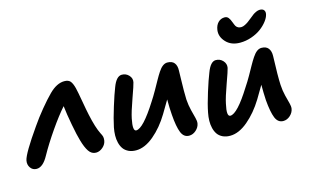

<svg xmlns="http://www.w3.org/2000/svg" viewBox="-94 -980 2121 1315"><g transform="rotate(-15 966.5 -322.5)"><path d="M56.2 -49.8Q28.3 -49.8 12.7 -72.3Q-2.9 -94.7 2.9 -124Q12.7 -171.4 127 -334Q162.1 -385.3 205.6 -438Q249 -490.7 284.2 -525.9Q339.4 -581.1 393.1 -581.1Q421.9 -581.1 435.3 -565.7Q448.7 -550.3 458 -514.2Q464.8 -486.8 476.8 -417.7Q488.8 -348.6 496.1 -315.9Q516.6 -220.2 541 -171.9Q549.8 -156.2 552.5 -145.3Q555.2 -134.3 553.2 -119.1Q549.8 -92.3 526.9 -72Q503.9 -51.8 478 -51.8Q446.8 -51.8 427.2 -80.8Q407.7 -109.9 393.1 -162.1Q381.3 -200.7 366.5 -279.8Q351.6 -358.9 345.2 -417Q298.3 -364.3 239.5 -279.3Q180.7 -194.3 140.1 -121.1Q101.6 -49.8 56.2 -49.8Z M747.1 3.9Q716.8 3.9 694.1 -7.1Q671.4 -18.1 658.4 -36.4Q645.5 -54.7 639.4 -79.6Q633.3 -104.5 633.8 -131.6Q634.3 -158.7 640.1 -188Q651.4 -243.2 677 -325.9Q702.6 -408.7 719.7 -451.2Q746.1 -522 785.2 -522Q814.9 -522 835 -500.2Q855 -478.5 849.1 -451.2Q845.7 -433.6 814.2 -345.9Q782.7 -258.3 773.9 -214.8Q755.9 -127.9 783.2 -127.9Q832 -127.9 935.1 -291Q955.1 -321.3 977.1 -360.1Q999 -398.9 1013.2 -424.6Q1027.3 -450.2 1043.2 -474.4Q1059.1 -498.5 1075 -510.3Q1090.8 -522 1107.9 -522Q1141.6 -522 1157 -502.2Q1172.4 -482.4 1170.9 -448.2Q1170.9 -442.4 1169.4 -382.6Q1168 -322.8 1168 -306.9Q1168 -291 1168.9 -243.2Q1171.9 -201.2 1181.2 -164.3Q1190.4 -127.4 1196.5 -105Q1202.6 -82.5 1200.2 -65.9Q1195.8 -39.1 1173.3 -19Q1150.9 1 1124 1Q1085.9 1 1069.1 -40.5Q1052.2 -82 1045.9 -168Q1042 -214.8 1042 -277.8Q1012.2 -226.1 988.8 -188Q939 -105 874 -50.5Q809.1 3.9 747.1 3.9Z M1626 -523.9Q1563.5 -523.9 1527.1 -562.7Q1490.7 -601.6 1497.1 -647.9Q1502 -681.6 1521 -700.4Q1540 -719.2 1566.9 -719.2Q1583.5 -719.2 1593.5 -707Q1603.5 -694.8 1611.8 -670.9Q1612.3 -669.9 1614.5 -664.1Q1616.7 -658.2 1617.2 -657.2Q1617.7 -656.2 1619.9 -651.1Q1622.1 -646 1623 -644.8Q1624 -643.6 1626.7 -639.6Q1629.4 -635.7 1631.6 -634.5Q1633.8 -633.3 1637 -630.9Q1640.1 -628.4 1643.8 -627.4Q1647.5 -626.5 1651.9 -625.7Q1656.2 -625 1661.6 -625Q1673.3 -625 1688.5 -632.8Q1703.6 -640.6 1711.4 -646.5Q1719.2 -652.3 1737.8 -667Q1755.9 -681.6 1763.9 -687.7Q1772 -693.8 1786.1 -700.4Q1800.3 -707 1813 -707Q1833.5 -707 1842.3 -695.3Q1851.1 -683.6 1846.7 -665Q1841.8 -643.1 1823 -618.7Q1804.2 -594.2 1775.9 -573Q1747.6 -551.8 1707.5 -537.8Q1667.5 -523.9 1626 -523.9ZM1395 74.2Q1364.7 74.2 1342.3 63.2Q1319.8 52.2 1307.1 33.9Q1294.4 15.6 1288.3 -9.3Q1282.2 -34.2 1282.7 -61.5Q1283.2 -88.9 1289.1 -118.2Q1299.3 -172.4 1325 -254.4Q1350.6 -336.4 1368.7 -380.9Q1395 -452.1 1432.6 -452.1Q1462.9 -452.1 1482.9 -430.2Q1502.9 -408.2 1498 -379.9Q1494.6 -362.3 1463.1 -275.4Q1431.6 -188.5 1422.9 -145Q1403.3 -58.1 1431.6 -58.1Q1481.4 -58.1 1583 -221.2Q1603.5 -251.5 1625.5 -290.3Q1647.5 -329.1 1661.6 -354.7Q1675.8 -380.4 1691.7 -404.3Q1707.5 -428.2 1723.4 -440.2Q1739.3 -452.1 1756.8 -452.1Q1789.6 -452.1 1805.2 -432.1Q1820.8 -412.1 1819.8 -377.9Q1814.5 -231.9 1817.9 -172.9Q1820.3 -130.9 1829.6 -94Q1838.9 -57.1 1845 -34.9Q1851.1 -12.7 1848.6 3.9Q1844.2 30.8 1822 50.8Q1799.8 70.8 1772.9 70.8Q1734.9 70.8 1718 29.5Q1701.2 -11.7 1693.8 -98.1Q1690.9 -149.4 1690.9 -208Q1682.1 -192.9 1637.7 -118.2Q1586.9 -35.2 1522 19.5Q1457 74.2 1395 74.2Z"/></g></svg>

Font: Shantell Sans Bouncy
Style: Italic
Weight: 600
Italic angle: -11.31°
Designer: Stephen Nixon, Anya Danilova, Shantell Martin
Foundry: Arrow Type
Version: Version 1.006;[9816181b4]